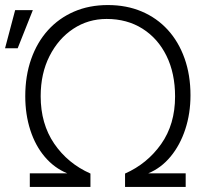

<svg xmlns="http://www.w3.org/2000/svg" viewBox="-27 -740 837 760"><path d="M91 -54H239Q188 -75 150.5 -119Q113 -163 93 -225Q73 -287 73 -359Q73 -440 96.5 -506.5Q120 -573 163 -620.5Q206 -668 266 -694Q326 -720 400 -720Q474 -720 534 -694.5Q594 -669 637 -622Q680 -575 703.5 -509Q727 -443 727 -363Q727 -291 706.5 -228.5Q686 -166 648.5 -120.5Q611 -75 560 -54H708V0H468V-53Q556 -92 611 -170Q666 -248 666 -358Q666 -450 632 -519Q598 -588 537 -626.5Q476 -665 395 -665Q322 -665 263 -626Q204 -587 169 -518Q134 -449 134 -359Q134 -250 187.5 -171.5Q241 -93 331 -53V0H91ZM33 -700H103L43 -549H-7Z"/></svg>

Font: Moderustic Light
Style: Regular
Weight: 300
Designer: Tural Alisoy
Foundry: TAFT Foundry
Version: Version 2.120